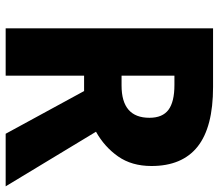

<svg xmlns="http://www.w3.org/2000/svg" viewBox="-66 -688 754 661"><g transform="rotate(90 310.5 -357.0)"><path d="M279 -714Q417 -714 484 -661Q551 -608 551 -502Q551 -434 518 -387Q485 -340 433 -311L621 0H440L293 -270H240V0H77V-714ZM272 -581H240V-399H274Q385 -399 385 -495Q385 -540 357.5 -560.5Q330 -581 272 -581Z"/></g></svg>

Font: Noto Sans Sinhala SemiCondensed ExtraBold
Style: Regular
Weight: 800
Width: 4
Designer: Jelle Bosma - Monotype Design Team
Foundry: Monotype Imaging Inc.
Version: Version 2.006; ttfautohint (v1.8.4.7-5d5b)